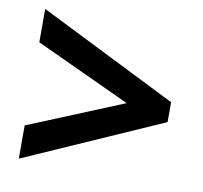

<svg xmlns="http://www.w3.org/2000/svg" viewBox="-64 -694 701 664"><g transform="rotate(10 286.0 -362.0)"><path d="M43 -215.8 377 -353 43 -507.8V-625L527.8 -382.8V-313L43 -99.1Z"/></g></svg>

Font: Wonky
Style: Regular
Weight: 400
Designer: Monotype Design Team
Foundry: Monotype Imaging Inc.
Version: Version 3.000